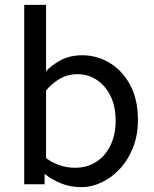

<svg xmlns="http://www.w3.org/2000/svg" viewBox="-20 -760 634 792"><path d="M314 12Q269 12 229.5 -4.5Q190 -21 164 -43V0H80V-740H170V-466Q190 -489 228.5 -510.5Q267 -532 320 -532Q380 -532 432.5 -500.5Q485 -469 517 -409.5Q549 -350 549 -265Q549 -203 529 -152Q509 -101 475.5 -64.5Q442 -28 400 -8Q358 12 314 12ZM290 -68Q339 -68 376.5 -92Q414 -116 435.5 -160Q457 -204 457 -262Q457 -322 435.5 -365Q414 -408 378.5 -431Q343 -454 300 -454Q257 -454 222.5 -432.5Q188 -411 170 -386V-108Q193 -90 224 -79Q255 -68 290 -68Z"/></svg>

Font: ABeeZee
Style: Regular
Weight: 400
Designer: Anja Meiners
Foundry: Anja Meiners
Version: Version 1.003; ttfautohint (v1.8.3)